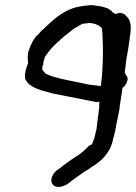

<svg xmlns="http://www.w3.org/2000/svg" viewBox="-20 -511 532 751"><path d="M92 -312C86 -295 89 -276 90 -264C87 -256 82 -244 80 -234C78 -222 75 -205 82 -196C94 -176 118 -165 144 -157L188 -145C245 -134 299 -123 356 -112L358 -111C362 -113 363 -113 369 -113C366 -92 371 -102 366 -75V-74C366 -67 364 -61 363 -53V-52C361 -35 359 -20 357 -2C357 -2 356 -1 355 3C354 10 353 15 351 20V22C349 31 345 38 340 53C339 54 332 57 328 59L326 61C314 74 304 83 289 94C265 109 237 128 213 148L201 156C185 170 170 199 191 215C210 228 234 214 244 209C264 192 288 177 311 160C319 156 329 150 336 144C374 121 413 88 423 30C425 25 427 18 428 10C430 5 430 2 431 -1L433 -13C435 -26 443 -62 446 -77C449 -92 447 -88 449 -101L452 -120C456 -145 456 -144 459 -167C465 -172 473 -179 477 -192C481 -201 480 -210 473 -217L468 -228C470 -246 473 -266 475 -285L477 -294C483 -326 487 -358 491 -390C493 -411 490 -433 476 -446C469 -455 455 -467 432 -456C427 -459 417 -464 416 -469C410 -471 409 -474 402 -478H401C388 -483 375 -487 360 -488C352 -490 343 -491 335 -491H333C327 -490 321 -489 316 -489H315C308 -488 300 -487 294 -486C249 -479 211 -453 182 -427C173 -419 164 -411 154 -401C147 -395 139 -388 131 -378C111 -361 100 -336 92 -312ZM146 -252 149 -259 150 -269C151 -273 153 -277 154 -283C154 -284 154 -286 158 -292C170 -310 185 -327 201 -342C220 -360 239 -376 260 -392C272 -402 284 -407 302 -418C309 -419 310 -419 313 -419H315C317 -420 322 -420 328 -421C348 -421 366 -413 377 -403C380 -395 380 -387 381 -370V-366C384 -314 383 -276 379 -216C378 -208 377 -199 376 -189C376 -188 375 -175 374 -175H368C366 -175 361 -176 354 -177C338 -179 323 -180 310 -184H309L281 -190C236 -199 191 -207 158 -223L150 -233C146 -236 144 -239 146 -252Z"/></svg>

Font: Scribbler
Style: ExBdIta
Weight: 800
Designer: Mew Too
Foundry: Cannot Into Space Fonts
Version: Version 1.001